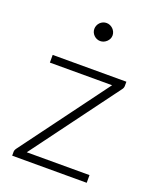

<svg xmlns="http://www.w3.org/2000/svg" viewBox="-135 -800 715 880"><g transform="rotate(20 222.0 -360.0)"><path d="M408.5 -497.5V-477.5Q408.5 -467 401.5 -458.5L90 -37.5H396V0H32.5V-19Q32.5 -27.5 40 -37.5L352.5 -460H49V-497.5ZM276.5 -675Q276.5 -666 272.8 -658.2Q269 -650.5 262.8 -644.5Q256.5 -638.5 248.5 -635Q240.5 -631.5 231.5 -631.5Q222.5 -631.5 214.5 -635Q206.5 -638.5 200.5 -644.5Q194.5 -650.5 191 -658.2Q187.5 -666 187.5 -675Q187.5 -684 191 -692.2Q194.5 -700.5 200.5 -706.5Q206.5 -712.5 214.5 -716Q222.5 -719.5 231.5 -719.5Q240.5 -719.5 248.5 -716Q256.5 -712.5 262.8 -706.5Q269 -700.5 272.8 -692.2Q276.5 -684 276.5 -675Z"/></g></svg>

Font: LatoLatin Light
Style: Regular
Weight: 300
Designer: Lukasz Dziedzic with Adam Twardoch and Botio Nikoltchev
Foundry: tyPoland Lukasz Dziedzic
Version: Version 2.015; 2015-08-06; http://www.latofonts.com/